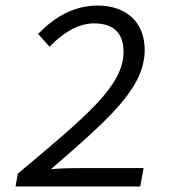

<svg xmlns="http://www.w3.org/2000/svg" viewBox="-20 -670 640 690"><path d="M36 0H484L496 -66H283C244 -66 210 -66 163 -62C373 -244 500 -354 500 -491C500 -587 437 -650 331 -650C243 -650 173 -606 117 -548L158 -502C205 -551 260 -586 318 -586C392 -586 424 -547 424 -484C424 -363 296 -257 44 -46L36 0Z"/></svg>

Font: Source Code Variable
Style: Italic
Weight: 400
Italic angle: -11°
Monospace: yes
Designer: Paul D. Hunt, Teo Tuominen
Foundry: Adobe Systems Incorporated
Version: Version 1.005;PS 1.0;hotconv 16.6.54;makeotf.lib2.5.65590